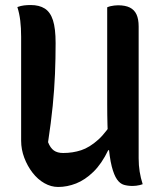

<svg xmlns="http://www.w3.org/2000/svg" viewBox="-20 -730 640 763"><path d="M547 2Q542 4 535.5 5.5Q529 7 521.5 8Q514 9 507 9Q488 9 472.5 4.5Q457 0 445 -17Q433 -34 424 -69Q415 -104 410.5 -164.5Q406 -225 406 -317Q406 -365 406 -413Q406 -461 406 -509Q406 -557 406 -605Q406 -653 406 -701Q413 -704 419.5 -705.5Q426 -707 434 -708Q442 -709 449 -709Q478 -709 496 -700Q514 -691 522.5 -672.5Q531 -654 531 -625Q531 -559 531 -494Q531 -429 531 -363Q531 -297 531 -232Q531 -167 531 -101Q531 -73 535 -48Q539 -23 547 2ZM211 13Q183 13 156.5 -2Q130 -17 109.5 -43.5Q89 -70 76.5 -103Q64 -136 64 -171Q64 -239 64 -308.5Q64 -378 64 -447.5Q64 -517 64 -584Q64 -619 60.5 -648Q57 -677 49 -702Q63 -707 75.5 -708.5Q88 -710 102 -710Q136 -710 158 -696Q180 -682 190.5 -649.5Q201 -617 201 -559Q201 -497 198.5 -436Q196 -375 189.5 -309.5Q183 -244 171 -165Q180 -142 194 -132Q208 -122 231 -122Q269 -122 302.5 -133Q336 -144 370.5 -175Q405 -206 440 -267V-133H410Q384 -79 351 -47Q318 -15 282.5 -1Q247 13 211 13Z"/></svg>

Font: Recursive Monospace Casual SemiBold
Style: Regular
Weight: 600
Version: Version 1.047